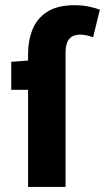

<svg xmlns="http://www.w3.org/2000/svg" viewBox="-20 -733 412 753"><path d="M90.1 0V-521.8Q90.1 -574.6 107.7 -617.9Q125.4 -661.2 165.5 -686.9Q205.7 -712.6 272.6 -712.6Q304.1 -712.6 329.9 -706.9Q355.8 -701.3 371.6 -694.9L345.1 -586.9Q317.6 -597.2 293.7 -597.2Q266.9 -597.2 252 -580.8Q237.1 -564.4 237.1 -526.1V0ZM24.1 -380.8V-490.5L98.4 -496.1H221.1V-380.8Z"/></svg>

Font: Source Sans Variable
Style: Regular
Weight: 200
Designer: Paul D. Hunt
Foundry: Adobe Systems Incorporated
Version: Version 3.006;hotconv 1.0.111;makeotfexe 2.5.65597